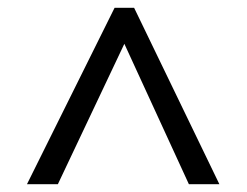

<svg xmlns="http://www.w3.org/2000/svg" viewBox="-20 -739 632 491"><path d="M273 -719H323L541 -268H463L298 -627L128 -268H49Z"/></svg>

Font: telugu15
Style: Book
Weight: 400
Designer: Jelle Bosma - Monotype Design Team
Foundry: Monotype Imaging Inc.
Version: Version 2.003